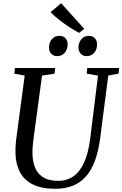

<svg xmlns="http://www.w3.org/2000/svg" viewBox="-20 -1167 763 1197"><path d="M655 -696 604.5 -306Q593.5 -222 570.8 -162Q548 -102 513 -64Q478 -26 431.2 -8Q384.5 10 325.5 10Q239 10 184.2 -17.5Q129.5 -45 103.5 -95.5Q77.5 -146 76.5 -214Q76 -232 76.8 -251.5Q77.5 -271 80 -291.5L134 -696L69.5 -707.5L73 -743H324L320.5 -708L242 -695.5L188.5 -299Q185 -273 183.5 -250Q182 -227 182.5 -207Q183.5 -158 199.5 -120Q215.5 -82 250.5 -60.8Q285.5 -39.5 342.5 -39.5Q398 -39.5 438.8 -68.5Q479.5 -97.5 505.8 -157Q532 -216.5 543 -308L591 -695.5L520.5 -708L524 -743H723L719 -708ZM335 -817Q313.5 -817 299.2 -832.8Q285 -848.5 285.5 -873Q286 -903 304 -923.2Q322 -943.5 349 -943.5Q375 -943.5 388.5 -928Q402 -912.5 401.5 -890Q401 -858 383.2 -837.5Q365.5 -817 335 -817ZM519 -817Q497 -817 483 -832.8Q469 -848.5 469 -873Q470 -903 487.8 -923.2Q505.5 -943.5 532.5 -943.5Q558 -943.5 571.8 -928Q585.5 -912.5 585 -890Q585 -858 567 -837.5Q549 -817 519 -817ZM473.5 -962Q453 -972.5 428 -988Q403 -1003.5 378 -1021.5Q353 -1039.5 331.2 -1057.8Q309.5 -1076 295.5 -1091.5L361 -1147L505 -987.5Z"/></svg>

Font: Merriweather 60pt
Style: Italic
Weight: 400
Italic angle: -7.8°
Version: Version 2.101